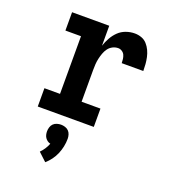

<svg xmlns="http://www.w3.org/2000/svg" viewBox="-142 -633 884 995"><g transform="rotate(20 300.0 -135.0)"><path d="M87 0V-101H173V-419H87V-520H292V-410Q300 -434 312 -455.5Q324 -477 341.5 -494Q359 -511 382.5 -519.5Q406 -528 431 -528Q450 -528 468 -521.5Q486 -515 498.5 -501Q511 -487 519 -470Q527 -453 531 -434.5Q535 -416 536.5 -397.5Q538 -379 538 -360H419Q419 -371 417.5 -382.5Q416 -394 411.5 -404Q407 -414 397 -420.5Q387 -427 376 -427Q360 -427 345.5 -419.5Q331 -412 321.5 -399Q312 -386 306.5 -370.5Q301 -355 297.5 -339.5Q294 -324 293 -308Q292 -292 292 -276V-101H396V0ZM222 258 177 216Q189 204 198.5 189.5Q208 175 214 159Q205 157 197.5 151.5Q190 146 185 138.5Q180 131 178 122Q176 113 176 104Q176 93 179.5 81.5Q183 70 191 62Q199 54 210.5 50.5Q222 47 233 47Q244 47 255.5 50.5Q267 54 275 62Q283 70 286.5 81.5Q290 93 290 104Q290 126 285.5 147.5Q281 169 272.5 189Q264 209 251 226.5Q238 244 222 258Z"/></g></svg>

Font: Iosevka HT Extended
Style: Bold
Weight: 700
Width: 7
Monospace: yes
Designer: Belleve Invis
Foundry: Belleve Invis
Version: Version 32.3.0; ttfautohint (v1.8.4)